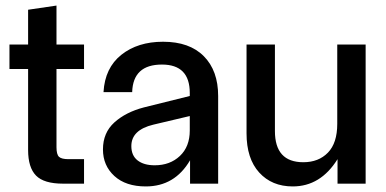

<svg xmlns="http://www.w3.org/2000/svg" viewBox="-20 -660 1388 690"><path d="M206 0Q138 0 109.5 -29Q81 -58 81 -121V-412H14V-500H81V-625L183 -640V-500H282V-412H183V-131Q183 -105 192 -96.5Q201 -88 226 -88H282V0Z M504 10Q432 10 391 -27.5Q350 -65 350 -123Q350 -183 391 -220Q432 -257 497 -274L662 -315V-326Q662 -428 562 -428Q458 -428 455 -329H352Q357 -416 416 -463Q475 -510 566 -510Q661 -510 712.5 -458Q764 -406 764 -315V0H663V-84Q608 10 504 10ZM452 -135Q452 -101 474.5 -83.5Q497 -66 536 -66Q591 -66 626.5 -99.5Q662 -133 662 -191V-243L531 -212Q452 -193 452 -135Z M1032 10Q957 10 911.5 -40Q866 -90 866 -181V-500H968V-189Q968 -77 1070 -77Q1125 -77 1158.5 -111.5Q1192 -146 1192 -215V-500H1294V0H1193V-88Q1132 10 1032 10Z"/></svg>

Font: TASA Orbiter Display Medium
Style: Regular
Weight: 500
Designer: Weizhong Zhang
Version: Version 1.000;Glyphs 3.1.2 (3151)